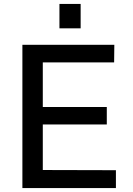

<svg xmlns="http://www.w3.org/2000/svg" viewBox="-20 -949 671 969"><path d="M387 -929H280V-806H387ZM93 0H565V-90L196 -91V-321H519V-409H196V-634H556L557 -723H93Z"/></svg>

Font: United Sans Medium
Style: Regular
Weight: 500
Designer: Pablo Impallari, Rodrigo Fuenzalida (Modified by Dan O. Williams)
Version: Version 1.000;PS 001.000;hotconv 1.0.88;makeotf.lib2.5.64775